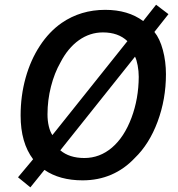

<svg xmlns="http://www.w3.org/2000/svg" viewBox="-20 -767 765 827"><path d="M57.6 -3.4 122.6 -81.1Q68.8 -152.3 68.8 -269.5Q68.8 -354.5 90.3 -431.6Q111.8 -508.8 151.9 -569.8Q191.9 -630.9 246.1 -668.5Q328.1 -724.6 433.1 -724.6Q531.7 -724.6 596.7 -676.3L652.3 -746.6L705.6 -706.1L645 -629.4Q668.5 -600.6 681.6 -551.3Q694.8 -502 694.8 -447.3Q694.8 -339.8 658.9 -243.2Q623 -146.5 560.5 -86.4Q516.1 -39.1 459.5 -14.6Q402.8 9.8 335.9 9.8Q236.8 9.8 171.4 -35.2L110.8 40ZM546.4 -259.8Q577.1 -341.8 577.6 -436Q577.6 -460.4 573 -485.1Q568.4 -509.8 561.5 -522.9L239.7 -119.6Q278.8 -86.4 343.3 -86.4Q409.7 -86.4 462.4 -131.3Q515.1 -176.3 546.4 -259.8ZM423.3 -627.4Q367.2 -627.4 319.8 -593.8Q272.5 -560.1 240.7 -498.5Q214.4 -452.6 199.5 -394Q184.6 -335.4 184.6 -274.4Q184.6 -246.6 190.2 -223.1Q195.8 -199.7 205.6 -185.1L528.8 -589.8Q489.7 -627.4 423.3 -627.4Z"/></svg>

Font: Viking Open Sans Light
Style: Bold Italic
Weight: 600
Italic angle: -12°
Foundry: Ascender Corporation
Version: Version 2.000